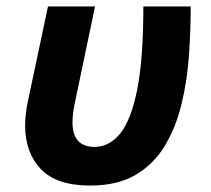

<svg xmlns="http://www.w3.org/2000/svg" viewBox="-20 -566 656 596"><path d="M260 10Q155 10 106.5 -41.5Q58 -93 58 -176Q58 -193 60 -211.5Q62 -230 66 -249L129 -546H275L212 -245Q205 -213 205 -186Q205 -110 274 -110Q319 -110 353 -151.5Q387 -193 406 -288.5Q425 -384 425 -546H572Q572 -471 566.5 -393Q561 -315 543.5 -243Q526 -171 492 -114Q458 -57 401.5 -23.5Q345 10 260 10Z"/></svg>

Font: Noto IKEA Latin
Style: Bold Italic
Weight: 700
Italic angle: -12°
Designer: Monotype Design Team
Foundry: Monotype Imaging Inc.
Version: Version 1.0